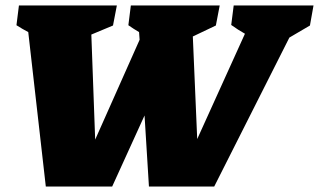

<svg xmlns="http://www.w3.org/2000/svg" viewBox="-20 -680 1163 700"><path d="M147 0 83 -563Q62 -574 40 -588L49 -660H406L392 -587L313 -554L327 -171L489 -535L487 -563Q468 -574 448 -588L457 -660H781L767 -587L683 -547L699 -173L873 -557Q848 -571 823 -589L832 -660H1123L1110 -587L1035 -543L761 0H523L507 -259L389 0Z"/></svg>

Font: Piazzolla SC Black
Style: Italic
Weight: 900
Italic angle: -11.3°
Designer: Juan Pablo del Peral
Foundry: Huerta Tipografica
Version: Version 1.330